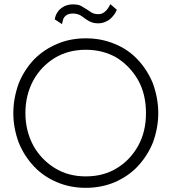

<svg xmlns="http://www.w3.org/2000/svg" viewBox="-20 -893 824 922"><path d="M102 -350Q102 -436 140 -507Q177 -574 243 -615Q308 -654 392 -654Q476 -654 542 -615Q606 -574 644 -507Q681 -440 681 -350Q681 -261 644 -194Q606 -125 542 -86Q478 -46 392 -46Q307 -46 243 -86Q177 -127 140 -194Q102 -265 102 -350ZM70 -493Q44 -421 44 -350Q44 -278 70 -208Q96 -144 143 -94Q189 -45 254 -18Q317 9 392 9Q466 9 531 -18Q597 -47 641 -94Q688 -144 714 -208Q740 -278 740 -350Q740 -421 714 -493Q688 -557 641 -607Q594 -657 531 -682Q467 -709 392 -709Q317 -709 254 -682Q190 -655 143 -607Q96 -557 70 -493ZM243 -800 278 -777Q278 -781 283 -799Q287 -812 299 -820Q310 -828 330 -828Q353 -828 370 -817Q397 -797 405 -793Q425 -781 451 -781Q472 -781 490 -790Q508 -798 520 -813Q534 -828 541 -846L510 -873Q497 -847 484 -837Q470 -825 454 -825Q434 -825 421 -832Q416 -835 395 -849Q388 -853 381.5 -857Q375 -861 372 -863Q369 -865 368 -865Q355 -872 330 -872Q308 -872 289 -863Q267 -851 258 -837Q246 -821 243 -800Z"/></svg>

Font: NM-font
Style: Light
Weight: 500
Designer: ""
Foundry: ""
Version: ""